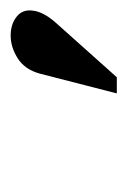

<svg xmlns="http://www.w3.org/2000/svg" viewBox="42 -806 244 369"><g transform="rotate(-90 164.5 -622.0)"><path d="M169 -520 207 -668Q215 -697 236.5 -710.5Q258 -724 280 -724Q302 -724 316.5 -712.5Q331 -701 328 -681Q327 -671 320.5 -659Q314 -647 301 -633L200 -520Z"/></g></svg>

Font: Baskervville
Style: Bold Italic
Weight: 700
Italic angle: -18°
Version: Version 1.100